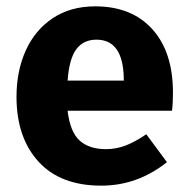

<svg xmlns="http://www.w3.org/2000/svg" viewBox="-20 -568 594 605"><path d="M522 -219H193Q201 -152 231 -125Q261 -98 314 -98Q346 -98 376 -109.5Q406 -121 441 -145L506 -57Q413 17 299 17Q170 17 101 -59Q32 -135 32 -263Q32 -344 61 -408.5Q90 -473 146 -510.5Q202 -548 280 -548Q395 -548 460 -476Q525 -404 525 -276Q525 -243 522 -219ZM370 -321Q368 -443 284 -443Q243 -443 220.5 -413Q198 -383 193 -314H370Z"/></svg>

Font: Fira Sans BGR
Style: Bold
Weight: 700
Designer: bBox Type GmbH & Carrois Corporate GbR & Edenspiekermann AG
Foundry: bBox Type GmbH & Carrois Corporate GbR & Edenspiekermann AG
Version: Version 4.301